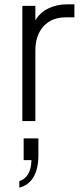

<svg xmlns="http://www.w3.org/2000/svg" viewBox="-20 -558 379 885"><path d="M83 -531H143V-464Q163 -499 201.5 -518.5Q240 -538 289 -538H323V-478H282Q218 -478 180.5 -436.5Q143 -395 143 -325V0H83ZM125 180H89V80H157V157Q157 220 134.5 258Q112 296 69 307V277Q95 269 109.5 244.5Q124 220 125 180Z"/></svg>

Font: Evergrow Sans
Style: Light
Weight: 300
Foundry: 10Web
Version: Version 1.000